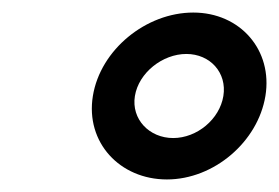

<svg xmlns="http://www.w3.org/2000/svg" viewBox="-20 -776 445 306"><path d="M128 -623C116 -549 171 -490 246 -490C321 -490 391 -550 403 -623C415 -696 363 -756 288 -756C213 -756 140 -697 128 -623ZM195 -623C201 -660 239 -690 277 -690C315 -690 342 -660 336 -623C330 -586 294 -556 256 -556C218 -556 189 -586 195 -623Z"/></svg>

Font: Charger Pro
Style: BdObl
Weight: 700
Designer: Jasper
Foundry: Cannot Into Space Fonts
Version: Version 1.09